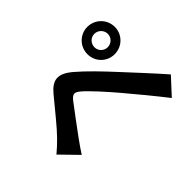

<svg xmlns="http://www.w3.org/2000/svg" viewBox="-142 -1016 1284 1284"><g transform="rotate(-45 500.0 -374.0)"><path d="M723 -612C723 -647 751 -676 786 -676C821 -676 850 -647 850 -612C850 -577 821 -549 786 -549C751 -549 723 -577 723 -612ZM657 -612C657 -540 714 -483 786 -483C858 -483 916 -540 916 -612C916 -684 858 -742 786 -742C714 -742 657 -684 657 -612ZM36 -284 154 -163C171 -189 195 -225 218 -256C259 -311 331 -410 370 -460C399 -496 416 -496 451 -466C488 -435 573 -342 635 -268C694 -199 785 -88 849 -6L956 -122C884 -205 777 -319 710 -392C648 -459 573 -538 506 -595C424 -664 370 -657 310 -586C242 -504 164 -406 118 -360C88 -330 66 -309 36 -284Z"/></g></svg>

Font: Source Han Sans Old Style Bold
Style: Regular
Weight: 700
Designer: Ryoko NISHIZUKA (kana & ideographs); Paul D. Hunt (Latin, Greek & Cyrillic); Wenlong ZHANG (bopomofo); Sandoll Communica
Foundry: Adobe Systems Incorporated
Version: Version 1.004;PS 1.004;hotconv 1.0.81;makeotf.lib2.5.63406